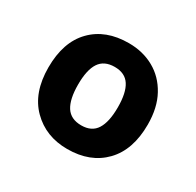

<svg xmlns="http://www.w3.org/2000/svg" viewBox="-90 -823 568 556"><g transform="rotate(30 194.0 -544.5)"><path d="M359.9 -544.9Q359.9 -460.4 314.7 -413.8Q269.5 -367.2 192.9 -367.2Q121.1 -367.2 74.5 -413.8Q27.8 -460.4 27.8 -544.9Q27.8 -629.9 72.8 -676Q117.7 -722.2 194.8 -722.2Q242.2 -722.2 279.3 -701.4Q316.4 -680.7 338.1 -641.1Q359.9 -601.6 359.9 -544.9ZM127 -544.9Q127 -496.1 142.8 -471.4Q158.7 -446.8 193.8 -446.8Q228.5 -446.8 244.1 -471.4Q259.8 -496.1 259.8 -544.9Q259.8 -593.8 244.1 -617.9Q228.5 -642.1 193.8 -642.1Q158.7 -642.1 142.8 -617.9Q127 -593.8 127 -544.9Z"/></g></svg>

Font: Wonky
Style: Regular
Weight: 400
Designer: Monotype Design Team
Foundry: Monotype Imaging Inc.
Version: Version 3.000